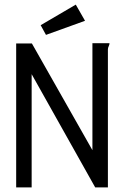

<svg xmlns="http://www.w3.org/2000/svg" viewBox="-20 -811 540 831"><path d="M50 0V-623H118L380 -161V-624H454Q454 -618 450.5 -611Q447 -604 447 -597V0H392L117 -490V0ZM308 -791 348 -721 179 -660 156 -702Z"/></svg>

Font: Inconsolata
Style: Regular
Weight: 400
Designer: Raph Levien, Kirill Tkachev
Foundry: Cyreal
Version: Version 1.013